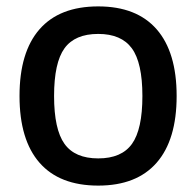

<svg xmlns="http://www.w3.org/2000/svg" viewBox="-20 -570 613 600"><path d="M287 10Q166 10 103.5 -61.5Q41 -133 41 -270Q41 -407 103.5 -478.5Q166 -550 287 -550Q407 -550 469.5 -478.5Q532 -407 532 -270Q532 -133 469.5 -61.5Q407 10 287 10ZM287 -75Q360 -75 392.5 -120.5Q425 -166 425 -270Q425 -374 392 -419Q359 -464 287 -464Q214 -464 181.5 -419Q149 -374 149 -270Q149 -166 181.5 -120.5Q214 -75 287 -75Z"/></svg>

Font: Encode Sans Narrow
Style: Medium
Weight: 500
Designer: Pablo Impallari, Andres Torresi
Foundry: Pablo Impallari, Andres Torresi
Version: Version 1.000; ttfautohint (v1.00) -l 8 -r 50 -G 200 -x 14 -